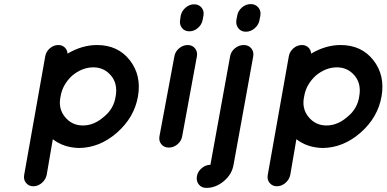

<svg xmlns="http://www.w3.org/2000/svg" viewBox="-20 -720 1890 938"><path d="M454 -500Q556 -500 614 -426Q672 -352 654 -249Q636 -146 551.5 -72Q467 2 366 3Q290 1 238 -40L208 135Q203 158 184 174Q165 190 143 190Q121 190 107.5 174Q94 158 98 135L201 -445Q205 -468 223.5 -484Q242 -500 265 -500Q284 -500 296.5 -488Q309 -476 310 -458Q381 -500 454 -500ZM487 -149Q536 -188 545 -249Q556 -310 523 -350Q489 -391 436 -391Q381 -391 332 -350Q285 -306 276 -249Q263 -191 297 -149Q331 -107 385 -107Q439 -107 487 -149Z M759 -54 832 -445Q836 -468 855 -484Q874 -500 897 -500Q920 -500 933 -483.5Q946 -467 942 -445L870 -54Q866 -31 847 -15Q828 1 805 1Q782 1 768.5 -15Q755 -31 759 -54ZM970 -623Q966 -600 947 -583.5Q928 -567 905 -567Q882 -567 869 -583.5Q856 -600 860 -623L863 -644Q868 -667 887 -683Q906 -699 928 -699Q951 -699 964.5 -683Q978 -667 974 -644Z M1252 -644 1248 -623Q1244 -599 1224.5 -582Q1205 -565 1181 -565Q1158 -565 1144.5 -582Q1131 -599 1135 -623L1139 -644Q1143 -667 1162 -683.5Q1181 -700 1205 -700Q1228 -700 1242 -683.5Q1256 -667 1252 -644ZM1171 -500Q1194 -500 1207.5 -484Q1221 -468 1217 -444L1121 85Q1113 132 1073.5 165Q1034 198 988 198Q965 198 951.5 181.5Q938 165 942 141Q946 118 965.5 101.5Q985 85 1008 85L1104 -444Q1108 -468 1127.5 -484Q1147 -500 1171 -500Z M1644 -500Q1746 -500 1804 -426Q1862 -352 1844 -249Q1826 -146 1741.5 -72Q1657 2 1556 3Q1480 1 1428 -40L1398 135Q1393 158 1374 174Q1355 190 1333 190Q1311 190 1297.5 174Q1284 158 1288 135L1391 -445Q1395 -468 1413.5 -484Q1432 -500 1455 -500Q1474 -500 1486.5 -488Q1499 -476 1500 -458Q1571 -500 1644 -500ZM1677 -149Q1726 -188 1735 -249Q1746 -310 1713 -350Q1679 -391 1626 -391Q1571 -391 1522 -350Q1475 -306 1466 -249Q1453 -191 1487 -149Q1521 -107 1575 -107Q1629 -107 1677 -149Z"/></svg>

Font: Quicksand
Style: Bold Italic
Weight: 700
Italic angle: -12°
Designer: Andrew Paglinawan
Foundry: Andrew Paglinawan
Version: 1.002